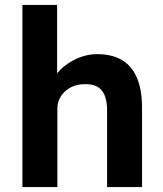

<svg xmlns="http://www.w3.org/2000/svg" viewBox="-20 -760 662 780"><path d="M71 0V-740H212V-421L184 -409Q194 -445 223 -474.5Q252 -504 292 -522Q332 -540 375 -540Q435 -540 475.5 -516Q516 -492 536.5 -443.5Q557 -395 557 -323V0H415V-313Q415 -349 405 -373Q395 -397 375 -408Q355 -419 324 -418Q300 -418 280 -410.5Q260 -403 244.5 -389Q229 -375 221 -357Q213 -339 213 -317V0H142Q120 0 102 0Q84 0 71 0Z"/></svg>

Font: Readex Pro SemiBold
Style: Regular
Weight: 600
Designer: Bonnie Shaver-Troup, Thomas Jockin
Foundry: Lexend
Version: Version 1.204